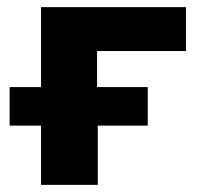

<svg xmlns="http://www.w3.org/2000/svg" viewBox="-20 -518 562 538"><path d="M95 0V-166H7V-274H95V-498H501V-375H252V-274H394V-166H254V0Z"/></svg>

Font: Nunito Sans 9pt ExtraBold
Style: Regular
Weight: 800
Version: Version 3.101;gftools[0.9.27]